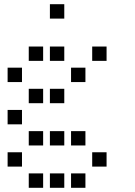

<svg xmlns="http://www.w3.org/2000/svg" viewBox="-20 -704 640 908"><path d="M217 -684Q216 -684 216 -684Q216 -684 216 -683V-617Q216 -616 216 -616Q216 -616 217 -616H283Q284 -616 284 -616Q284 -616 284 -617V-683Q284 -684 284 -684Q284 -684 283 -684ZM117 -484Q116 -484 116 -484Q116 -484 116 -483V-417Q116 -416 116 -416Q116 -416 117 -416H183Q184 -416 184 -416Q184 -416 184 -417V-483Q184 -484 184 -484Q184 -484 183 -484ZM217 -484Q216 -484 216 -484Q216 -484 216 -483V-417Q216 -416 216 -416Q216 -416 217 -416H283Q284 -416 284 -416Q284 -416 284 -417V-483Q284 -484 284 -484Q284 -484 283 -484ZM417 -484Q416 -484 416 -484Q416 -484 416 -483V-417Q416 -416 416 -416Q416 -416 417 -416H483Q484 -416 484 -416Q484 -416 484 -417V-483Q484 -484 484 -484Q484 -484 483 -484ZM17 -384Q16 -384 16 -384Q16 -384 16 -383V-317Q16 -316 16 -316Q16 -316 17 -316H83Q84 -316 84 -316Q84 -316 84 -317V-383Q84 -384 84 -384Q84 -384 83 -384ZM317 -384Q316 -384 316 -384Q316 -384 316 -383V-317Q316 -316 316 -316Q316 -316 317 -316H383Q384 -316 384 -316Q384 -316 384 -317V-383Q384 -384 384 -384Q384 -384 383 -384ZM117 -284Q116 -284 116 -284Q116 -284 116 -283V-217Q116 -216 116 -216Q116 -216 117 -216H183Q184 -216 184 -216Q184 -216 184 -217V-283Q184 -284 184 -284Q184 -284 183 -284ZM217 -284Q216 -284 216 -284Q216 -284 216 -283V-217Q216 -216 216 -216Q216 -216 217 -216H283Q284 -216 284 -216Q284 -216 284 -217V-283Q284 -284 284 -284Q284 -284 283 -284ZM17 -184Q16 -184 16 -184Q16 -184 16 -183V-117Q16 -116 16 -116Q16 -116 17 -116H83Q84 -116 84 -116Q84 -116 84 -117V-183Q84 -184 84 -184Q84 -184 83 -184ZM117 -84Q116 -84 116 -84Q116 -84 116 -83V-17Q116 -16 116 -16Q116 -16 117 -16H183Q184 -16 184 -16Q184 -16 184 -17V-83Q184 -84 184 -84Q184 -84 183 -84ZM217 -84Q216 -84 216 -84Q216 -84 216 -83V-17Q216 -16 216 -16Q216 -16 217 -16H283Q284 -16 284 -16Q284 -16 284 -17V-83Q284 -84 284 -84Q284 -84 283 -84ZM317 -84Q316 -84 316 -84Q316 -84 316 -83V-17Q316 -16 316 -16Q316 -16 317 -16H383Q384 -16 384 -16Q384 -16 384 -17V-83Q384 -84 384 -84Q384 -84 383 -84ZM17 16Q16 16 16 16Q16 16 16 17V83Q16 84 16 84Q16 84 17 84H83Q84 84 84 84Q84 84 84 83V17Q84 16 84 16Q84 16 83 16ZM417 16Q416 16 416 16Q416 16 416 17V83Q416 84 416 84Q416 84 417 84H483Q484 84 484 84Q484 84 484 83V17Q484 16 484 16Q484 16 483 16ZM117 116Q116 116 116 116Q116 116 116 117V183Q116 184 116 184Q116 184 117 184H183Q184 184 184 184Q184 184 184 183V117Q184 116 184 116Q184 116 183 116ZM217 116Q216 116 216 116Q216 116 216 117V183Q216 184 216 184Q216 184 217 184H283Q284 184 284 184Q284 184 284 183V117Q284 116 284 116Q284 116 283 116ZM317 116Q316 116 316 116Q316 116 316 117V183Q316 184 316 184Q316 184 317 184H383Q384 184 384 184Q384 184 384 183V117Q384 116 384 116Q384 116 383 116Z"/></svg>

Font: Doto SemiBold
Style: Regular
Weight: 600
Monospace: yes
Version: Version 1.000